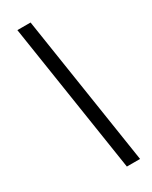

<svg xmlns="http://www.w3.org/2000/svg" viewBox="-239 -894 830 1046"><g transform="rotate(-30 176.0 -371.0)"><path d="M223 100 78 -842H161L306 100Z"/></g></svg>

Font: Idrija
Style: Italic
Weight: 500
Italic angle: -11.3°
Designer: Julieta Ulanovsky
Foundry: Julieta Ulanovsky
Version: Version 7.200